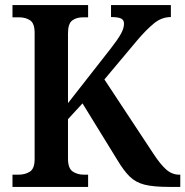

<svg xmlns="http://www.w3.org/2000/svg" viewBox="-20 -734 728 754"><path d="M29 0V-48H52Q79 -48 97.5 -60Q116 -72 116 -109V-605Q116 -642 98.5 -654Q81 -666 55 -666H29V-714H326V-666H306Q280 -666 263.5 -653.5Q247 -641 247 -603V-329L413 -541Q442 -578 454.5 -600.5Q467 -623 467 -641Q467 -656 455 -661.5Q443 -667 416 -667V-714H651V-667Q615 -667 585 -642.5Q555 -618 520 -577L390 -422L582 -131Q610 -88 633 -68Q656 -48 684 -48H688V0H644Q582 0 547 -9Q512 -18 488.5 -41.5Q465 -65 440 -107L304 -328L247 -266V-111Q247 -73 265.5 -60.5Q284 -48 310 -48H326V0Z"/></svg>

Font: Noto Serif Sinhala SemiCondensed SemiBold
Style: Regular
Weight: 600
Width: 4
Designer: Jelle Bosma - Monotype Design Team
Foundry: Monotype Imaging Inc.
Version: Version 2.007; ttfautohint (v1.8.4.7-5d5b)